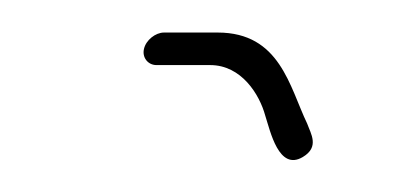

<svg xmlns="http://www.w3.org/2000/svg" viewBox="-20 -110 257 118"><path d="M76.2 -70H109.2C128.4 -70 139.5 -51.9 143 -39C146.1 -29.5 151.3 -4.7 166.1 -13.5C176.5 -19.7 171 -27.8 168.8 -34C157.9 -56.7 152.1 -90 113.8 -90H80.8C75.5 -90 69.7 -85.3 68.5 -80C67.2 -74.7 70.9 -70 76.2 -70Z"/></svg>

Font: HoneyBee
Style: UltLitIt
Weight: 100
Foundry: Cannot Into Space Fonts
Version: Version 0.89